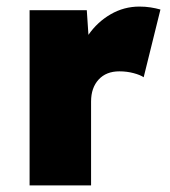

<svg xmlns="http://www.w3.org/2000/svg" viewBox="-20 -564 518 584"><path d="M70 0V-533H244L249 -458Q276 -497 316.5 -520.5Q357 -544 404 -544Q422 -544 438 -541.5Q454 -539 468 -535L417 -329Q407 -336 386.5 -341.5Q366 -347 343 -347Q303 -347 280 -322Q257 -297 257 -255V0Z"/></svg>

Font: Lexend ExtraBold
Style: Regular
Weight: 800
Designer: Bonnie Shaver-Troup, Thomas Jockin
Foundry: Lexend
Version: Version 1.007; ttfautohint (v1.8.3)